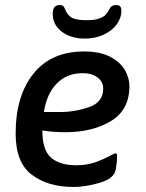

<svg xmlns="http://www.w3.org/2000/svg" viewBox="-20 -734 579 761"><path d="M148 -217V-215Q148 -139 182.5 -109Q217 -79 282 -79Q323 -79 355 -90Q387 -101 417 -117Q433 -126 437 -126Q441 -126 442.5 -124Q444 -122 444 -114Q444 -89 438 -59Q431 -26 375 -9.5Q319 7 271 7Q170 7 106 -41.5Q42 -90 42 -204Q42 -354 112.5 -442Q183 -530 313 -530Q378 -530 418.5 -508Q459 -486 476 -454.5Q493 -423 493 -393Q493 -298 419.5 -254Q346 -210 240 -210Q188 -210 148 -217ZM154 -290H218Q277 -290 333 -309.5Q389 -329 389 -382Q389 -410 366.5 -427Q344 -444 308 -444Q245 -444 205 -403Q165 -362 154 -290ZM189 -680Q189 -714 216 -714Q226 -714 230 -710.5Q234 -707 237 -700Q245 -677 262 -665.5Q279 -654 323 -654Q355 -654 373 -660.5Q391 -667 399 -676Q407 -685 415 -700Q422 -714 439 -714Q451 -714 456 -709Q461 -704 461 -691Q461 -662 442 -636.5Q423 -611 389.5 -596Q356 -581 316 -581Q262 -581 225.5 -608Q189 -635 189 -680Z"/></svg>

Font: Asap-MediumItalic
Style: Italic
Weight: 500
Italic angle: -6°
Designer: Pablo Cosgaya
Foundry: Omnibus-Type
Version: Version 2.000; ttfautohint (v1.8)